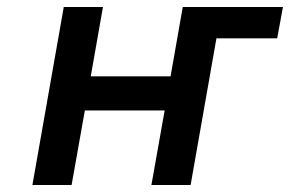

<svg xmlns="http://www.w3.org/2000/svg" viewBox="-20 -531 832 551"><path d="M565.5 -421 582 -511H792L775.5 -421ZM73 0 163 -511H275.5L240.5 -312H469.5L504.5 -511H617L527 0H414.5L452.5 -214H223.5L185.5 0Z"/></svg>

Font: Overpass SemiBold
Style: Italic
Weight: 600
Italic angle: -10°
Designer: Delve Withrington, Dave Bailey, Thomas Jockin
Foundry: Delve Fonts LLC
Version: Version 4.000